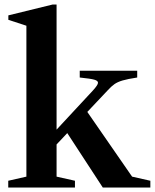

<svg xmlns="http://www.w3.org/2000/svg" viewBox="-20 -842 695 862"><path d="M17 0V-30.5L98.5 -49V-726.5L17.5 -753V-773L215.5 -821.5H234V-260L396.5 -435Q420 -460.5 420 -470.5Q420 -479.5 403.5 -484.2Q387 -489 338 -494V-524.5H596V-494Q553.5 -487.5 530.5 -480.8Q507.5 -474 493.8 -464.2Q480 -454.5 464.5 -437.5L372 -339.5L573 -49L655 -30.5V0H441.5L282 -244.5L234 -193.5V-49L316.5 -30.5V0Z"/></svg>

Font: Libre Caslon Text SemiBold
Style: Regular
Weight: 600
Designer: Pablo Impallari, Rodrigo Fuenzalida, Katja Schimmel
Foundry: Pablo Impallari, Rodrigo Fuenzalida
Version: Version 2.000